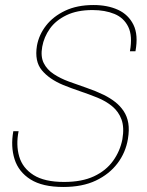

<svg xmlns="http://www.w3.org/2000/svg" viewBox="-20 -732 584 764"><path d="M232 12Q149 12 101.5 -18Q54 -48 38 -98.5Q22 -149 33 -210H54Q43 -155 56.5 -109Q70 -63 113.5 -35.5Q157 -8 235 -8Q306 -8 354 -30.5Q402 -53 430 -92Q458 -131 467 -178Q475 -225 463.5 -256.5Q452 -288 426.5 -309Q401 -330 367.5 -343.5Q334 -357 298.5 -369Q263 -381 231 -394Q176 -417 146.5 -452.5Q117 -488 127 -550Q135 -594 163.5 -630.5Q192 -667 239.5 -689.5Q287 -712 352 -712Q408 -712 449.5 -693Q491 -674 511 -633.5Q531 -593 519 -528H497Q508 -589 490.5 -625Q473 -661 435.5 -676.5Q398 -692 348 -692Q287 -692 244.5 -671.5Q202 -651 178.5 -618Q155 -585 148 -546Q141 -507 154 -481Q167 -455 193.5 -437.5Q220 -420 254 -407.5Q288 -395 324.5 -382.5Q361 -370 394 -354Q418 -342 438 -326.5Q458 -311 472 -290Q486 -269 490.5 -242Q495 -215 489 -179Q480 -125 447.5 -82Q415 -39 361.5 -13.5Q308 12 232 12Z"/></svg>

Font: DM Sans 11pt Thin
Style: Italic
Weight: 250
Italic angle: -10°
Version: Version 4.004;gftools[0.9.30]